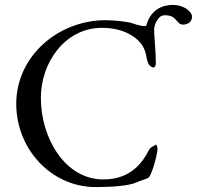

<svg xmlns="http://www.w3.org/2000/svg" viewBox="-20 -745 800 780"><path d="M607 -603C606.9 -607 605 -629 607 -634C609.6 -640.5 610.4 -650.4 615 -657C624 -670 629 -683 651 -683C700 -683 696 -645 723 -645C742 -645 760 -655 760 -677C760 -683 758 -689 752 -696C739 -712 714 -725 681 -725C639 -725 591 -704 575 -643C574 -640 571 -639 566 -639C550 -639 518 -650 516 -651C498 -657 442 -663 410 -663C216 -663 46 -517 46 -323C46 -141 186.7 15 369 15C429 15 503 11 537 -5C561 -16 581 -18 586 -26C601 -49 615 -105 619 -130C619 -132 620 -135 620 -138C620 -147 617 -157 613 -157C612 -157 612 -157 611 -156C606 -152 592 -148 586 -137C560 -86 512 -16 400 -16C244 -16 146 -184.3 146 -347C146 -494 246.7 -632 394 -632C486 -632 531 -591 541 -581C553 -570 571 -548 576 -508C580 -485 591 -472 602 -471C612 -470 614 -485 613 -494C612 -546 608 -576 607 -603Z"/></svg>

Font: EB Garamond 12
Style: Regular
Weight: 400
Version: Version 0.016+